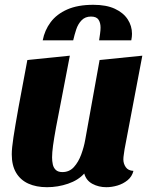

<svg xmlns="http://www.w3.org/2000/svg" viewBox="-20 -760 629 800"><path d="M176 20Q131 20 98 5Q65 -10 47 -40.5Q29 -71 29 -117Q29 -142 36 -188Q43 -234 57 -312Q71 -390 94 -510L271 -528Q251 -421 236.5 -348.5Q222 -276 213.5 -229.5Q205 -183 201 -153.5Q197 -124 197 -104Q197 -89 200 -75Q203 -61 212.5 -52Q222 -43 240 -43Q269 -43 288 -64Q307 -85 318.5 -116.5Q330 -148 335 -177L395 -510L573 -528L499 -138Q498 -129 496 -117Q494 -105 494 -96Q494 -78 504 -63.5Q514 -49 536 -48Q530 -24 511.5 -9Q493 6 469.5 13Q446 20 423 20Q391 20 365 6Q339 -8 331 -37Q306 -9 263.5 5.5Q221 20 176 20ZM158 -592Q166 -634 191 -667.5Q216 -701 260 -720.5Q304 -740 369 -740Q423 -740 458.5 -723.5Q494 -707 512 -679.5Q530 -652 530 -619Q530 -607 527 -592H393Q395 -606 397 -620Q399 -634 399 -645Q399 -665 390.5 -678Q382 -691 359 -691Q335 -691 320 -675.5Q305 -660 297.5 -637Q290 -614 285 -592Z"/></svg>

Font: Sansita Swashed Light
Style: Bold
Weight: 700
Version: Version 1.003